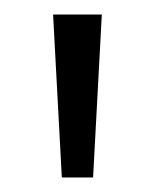

<svg xmlns="http://www.w3.org/2000/svg" viewBox="-20 -847 214 264"><path d="M108 -603H65L53 -827H120Z"/></svg>

Font: Yaldevi ExtraLight Light
Style: Regular
Weight: 300
Version: Version 1.100